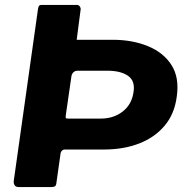

<svg xmlns="http://www.w3.org/2000/svg" viewBox="-20 -762 763 782"><path d="M700 -369Q691 -298 650.5 -250Q610 -202 546.5 -177.5Q483 -153 403 -153H243Q237 -153 232.5 -148.5Q228 -144 227 -139L210 -19Q209 -6 203.5 -3Q198 0 185 0H57Q45 0 40 -7Q35 -14 36 -25L135 -727Q137 -737 140 -739.5Q143 -742 150 -742H293Q301 -742 305.5 -735Q310 -728 308 -720L293 -605Q292 -600 292.5 -600Q293 -600 297 -600H439Q519 -600 582.5 -574Q646 -548 678.5 -497Q711 -446 700 -369ZM524 -388Q531 -433 501 -453.5Q471 -474 417 -474H297Q286 -474 279.5 -468Q273 -462 271 -452L248 -293Q247 -284 248 -281.5Q249 -279 258 -279H390Q443 -279 480 -308Q517 -337 524 -388Z"/></svg>

Font: Libre Franklin Thin
Style: Bold Italic
Weight: 700
Italic angle: -8°
Version: Version 3.000